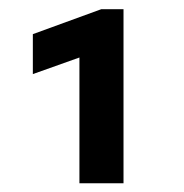

<svg xmlns="http://www.w3.org/2000/svg" viewBox="-20 -746 407 425"><path d="M52.7 -582 155.8 -618.7V-340.3H253.4V-725.6H204.1L52.7 -670.4Z"/></svg>

Font: Roboto Flex
Style: Regular
Weight: 400
Designer: Berlow after Robertson
Foundry: Google
Version: Version 3.200;gftools[0.9.32]